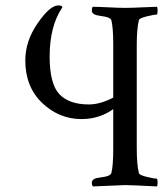

<svg xmlns="http://www.w3.org/2000/svg" viewBox="-20 -670 589 693"><path d="M391.6 -319.3 394.5 -280.3Q341.8 -240.2 274.4 -240.2Q193.4 -240.2 132.3 -298.3Q71.3 -356.4 71.3 -452.1Q71.3 -521.5 115.7 -585.9Q160.2 -650.4 190.4 -650.4Q205.1 -650.4 205.1 -643.6Q159.2 -576.2 159.2 -465.8Q159.2 -367.2 194.3 -330.1Q229.5 -293 300.8 -293Q342.8 -293 391.6 -319.3ZM388.7 -510.7Q388.7 -570.3 381.8 -597.7Q377 -608.4 344.2 -612.3Q311.5 -616.2 311.5 -630.9Q311.5 -643.6 315.4 -645.5Q333 -645.5 370.6 -643.6Q408.2 -641.6 432.6 -641.6Q457 -641.6 495.6 -643.6Q534.2 -645.5 546.9 -645.5Q548.8 -641.6 548.8 -631.8Q548.8 -617.2 544.9 -617.2Q535.2 -617.2 509.3 -610.8Q483.4 -604.5 481.4 -597.7Q473.6 -566.4 473.6 -506.8V-135.7Q473.6 -75.2 481.4 -44.9Q483.4 -38.1 509.3 -31.7Q535.2 -25.4 544.9 -25.4Q548.8 -25.4 548.8 -10.7Q548.8 -2.9 546.9 2.9Q449.2 -2 432.6 -2Q427.7 -2 315.4 2.9Q311.5 -1 311.5 -11.7Q311.5 -26.4 344.2 -29.8Q377 -33.2 381.8 -44.9Q388.7 -71.3 388.7 -131.8Z"/></svg>

Font: Crimson Text
Style: Regular
Weight: 400
Version: Version 0.13